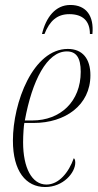

<svg xmlns="http://www.w3.org/2000/svg" viewBox="-20 -743 393 773"><path d="M149 -606H159C180 -659 210 -686 259 -686C312 -686 342 -660 342 -606H352C359 -678 328 -723 263 -723C203 -723 165 -673 149 -606ZM162 10C235 10 283 -48 283 -88C283 -100 280 -104 277 -106C257 -49 217 0 167 0C108 0 73 -68 73 -170C73 -201 76 -240 78 -248H116C242 -248 344 -319 344 -440C344 -507 312 -546 253 -546C113 -546 32 -330 32 -177C32 -54 84 10 162 10ZM110 -258H80C109 -418 169 -536 249 -536C286 -536 305 -512 305 -454C305 -334 223 -258 110 -258Z"/></svg>

Font: Noto Serif Display ExtraCondensed ExtraLight
Style: Italic
Weight: 200
Width: 2
Italic angle: -12°
Designer: Monotype Design Team
Foundry: Monotype Imaging Inc.
Version: Version 2.009